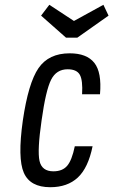

<svg xmlns="http://www.w3.org/2000/svg" viewBox="-20 -772 473 802"><path d="M153.7 -269.1Q171.3 -395 193.4 -438.8Q215.4 -482.6 262.6 -482.6Q300.4 -482.6 313.4 -459.7Q326.3 -436.9 322.9 -378.3H397.7Q405.6 -469.9 373.9 -509.6Q342.3 -549.3 271.1 -549.3Q183.6 -549.3 140.9 -487.5Q98.3 -425.7 75.3 -268.3Q53 -110.4 79.6 -50.2Q106.1 10 190 10Q261.6 10 305 -30.4Q348.4 -70.9 366.7 -161H292.4Q280.4 -102.6 260.6 -79.5Q240.9 -56.4 203 -56.4Q154.9 -56.4 145.1 -99.7Q135.4 -143 153.7 -269.1ZM303 -614.7 433.4 -706.7 411.9 -752 288.9 -684.4 186 -752 151.6 -706.7 255.7 -614.7Z"/></svg>

Font: Secuela ExtLt
Style: Italic
Weight: 200
Italic angle: -8°
Designer: Fernando Haro
Foundry: deFharo
Version: Version 1.704